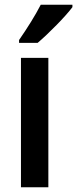

<svg xmlns="http://www.w3.org/2000/svg" viewBox="-20 -786 324 806"><path d="M284 -756V-766H151C128 -721 94 -667 60 -618V-606H138C184 -645 256 -718 284 -756ZM183 0V-543H68V0Z"/></svg>

Font: Noto Sans Gurmukhi UI Condensed SemiBold
Style: Regular
Weight: 600
Width: 3
Designer: Jelle Bosma - Monotype Design Team
Foundry: Monotype Imaging Inc.
Version: Version 2.004